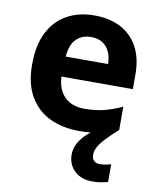

<svg xmlns="http://www.w3.org/2000/svg" viewBox="-88 -624 767 933"><g transform="rotate(10 295.5 -158.0)"><path d="M413.1 110.8Q413.1 131.3 424.1 141.1Q435.1 150.9 452.1 150.9Q467.8 150.9 483.2 147.9Q498.5 145 507.8 142.1V229Q492.2 233.4 474.1 236.8Q456.1 240.2 432.1 240.2Q376 240.2 343 208.7Q310.1 177.2 310.1 127.9Q310.1 98.6 324.7 72Q339.4 45.4 364.5 22.7Q389.6 0 419.9 -17.1L517.1 -28.8Q477.1 6.3 454.3 31.5Q431.6 56.6 422.4 75.2Q413.1 93.8 413.1 110.8ZM303.2 -556.2Q378.9 -556.2 433.6 -527.1Q488.3 -498 518.1 -442.9Q547.9 -387.7 547.9 -308.1V-235.8H195.8Q198.2 -172.9 233.6 -137Q269 -101.1 332 -101.1Q384.3 -101.1 427.7 -111.8Q471.2 -122.6 517.1 -144V-28.8Q476.6 -8.8 432.4 0.5Q388.2 9.8 325.2 9.8Q243.2 9.8 179.9 -20.5Q116.7 -50.8 80.8 -112.8Q44.9 -174.8 44.9 -269Q44.9 -364.7 77.4 -428.5Q109.9 -492.2 168 -524.2Q226.1 -556.2 303.2 -556.2ZM304.2 -450.2Q260.7 -450.2 232.2 -422.4Q203.6 -394.5 199.2 -335H408.2Q407.7 -368.2 396.2 -394Q384.8 -419.9 362.1 -435.1Q339.4 -450.2 304.2 -450.2Z"/></g></svg>

Font: Wonky
Style: Regular
Weight: 400
Designer: Monotype Design Team
Foundry: Monotype Imaging Inc.
Version: Version 3.000